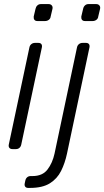

<svg xmlns="http://www.w3.org/2000/svg" viewBox="-20 -730 511 940"><path d="M41 0Q31 0 26 -6Q21 -12 23 -22L124 -498Q126 -508 133.5 -514Q141 -520 151 -520H168Q178 -520 182.5 -514Q187 -508 185 -498L84 -22Q82 -12 75 -6Q68 0 58 0ZM163 -627Q153 -627 148.5 -633Q144 -639 145 -649L154 -687Q156 -697 163 -703.5Q170 -710 180 -710H218Q228 -710 233.5 -703.5Q239 -697 237 -687L228 -649Q227 -639 219 -633Q211 -627 201 -627ZM118 190Q108 190 103.5 184Q99 178 101 168L104 154Q106 144 113 138Q120 132 130 132H139Q188 132 212.5 100Q237 68 247 22L357 -498Q359 -508 366.5 -514Q374 -520 384 -520H401Q411 -520 415.5 -514Q420 -508 418 -498L308 22Q298 69 279 107Q260 145 224 167.5Q188 190 127 190ZM396 -627Q386 -627 381.5 -633Q377 -639 378 -649L387 -687Q389 -697 396 -703.5Q403 -710 413 -710H451Q461 -710 466.5 -703.5Q472 -697 470 -687L461 -649Q460 -639 452 -633Q444 -627 434 -627Z"/></svg>

Font: Rubik Light
Style: Italic
Weight: 300
Italic angle: -12°
Designer: Hubert and Fischer
Foundry: Hubert and Fischer
Version: Version 2.300;gftools[0.9.30]